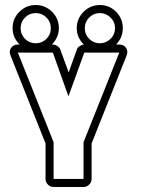

<svg xmlns="http://www.w3.org/2000/svg" viewBox="-20 -740 562 763"><path d="M30 -628Q30 -666 57 -693Q84 -720 122 -720Q160 -720 187 -693Q214 -666 214 -628Q214 -609 206.5 -592.5Q199 -576 186 -563H190Q199 -563 208.5 -556.5Q218 -550 220 -542L253 -452Q261 -475 269 -497.5Q277 -520 285 -542Q287 -550 295.5 -556Q304 -562 313 -563Q300 -576 292.5 -592Q285 -608 285 -628Q285 -666 312 -693Q339 -720 377 -720Q415 -720 441.5 -693Q468 -666 468 -628Q468 -590 441 -563H454Q472 -563 481 -549.5Q490 -536 483 -519L344 -170V-29Q344 -16 334.5 -6.5Q325 3 312 3H193Q180 3 170.5 -6.5Q161 -16 161 -29V-170L22 -519Q15 -536 24 -549.5Q33 -563 51 -563H58Q45 -576 37.5 -592Q30 -608 30 -628ZM315 -531 252 -357 190 -531H51L193 -175V-29H312V-175L454 -531ZM62 -628Q62 -603 79.5 -585.5Q97 -568 122 -568Q147 -568 164.5 -585.5Q182 -603 182 -628Q182 -653 164.5 -670.5Q147 -688 122 -688Q97 -688 79.5 -670.5Q62 -653 62 -628ZM317 -628Q317 -603 334.5 -585.5Q352 -568 377 -568Q401 -568 419 -585.5Q437 -603 437 -628Q437 -653 419 -670.5Q401 -688 377 -688Q352 -688 334.5 -670.5Q317 -653 317 -628Z"/></svg>

Font: Lichte PostBus
Style: Regular
Weight: 400
Designer: Peter Wiegel
Version: Version 1.001